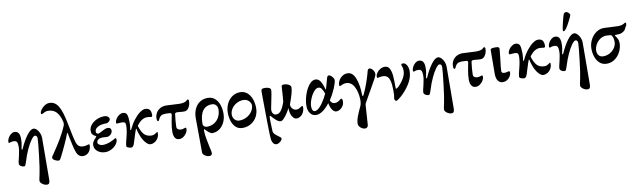

<svg xmlns="http://www.w3.org/2000/svg" viewBox="-50 -1399 7897 2376"><g transform="rotate(-10 3898.5 -210.5)"><path d="M309 222Q309 208 316 178Q323 148 324 141Q337 86 357.5 -85.5Q378 -257 378 -300Q378 -317 370.5 -327.5Q363 -338 350 -338Q332 -338 302.5 -298Q273 -258 242 -191Q211 -124 189 -50Q179 -18 172 -2.5Q165 13 153 13Q130 13 111.5 -0.5Q93 -14 93 -31Q93 -51 107 -103L113 -129Q121 -167 125 -190Q129 -213 129 -240Q129 -282 118 -299Q107 -316 78 -316Q53 -316 40 -310.5Q27 -305 25 -305Q19 -305 16 -307.5Q13 -310 13 -318Q13 -341 27 -367Q41 -393 63 -410Q85 -427 105 -427Q142 -427 158.5 -402.5Q175 -378 175 -329Q175 -297 171.5 -271.5Q168 -246 159 -205L158 -202Q158 -199 160 -197Q162 -195 164 -195Q169 -195 174 -207Q218 -306 264.5 -366.5Q311 -427 346 -427Q366 -427 386.5 -407.5Q407 -388 420 -357.5Q433 -327 433 -297Q433 -177 431 63L430 232Q430 285 396 285Q365 285 337 264.5Q309 244 309 222Z M513 -30Q513 -39 516 -45Q519 -51 523.5 -57Q528 -63 530 -65Q592 -156 642 -239Q692 -322 724 -402Q728 -413 728 -426Q728 -438 726 -446Q706 -531 666.5 -572Q627 -613 562 -613Q534 -613 505 -596Q488 -586 481 -586Q475 -586 473 -588.5Q471 -591 471 -599Q471 -618 489 -643.5Q507 -669 536 -687.5Q565 -706 596 -706Q667 -706 708 -636.5Q749 -567 777 -418Q793 -337 806 -274.5Q819 -212 831 -173Q843 -135 864 -119.5Q885 -104 917 -104Q942 -104 963 -110.5Q984 -117 987 -117Q998 -117 998 -105Q998 -78 987 -50.5Q976 -23 952 -4.5Q928 14 893 14Q866 14 844.5 -4Q823 -22 811 -59Q798 -95 788 -140.5Q778 -186 763 -259L756 -296Q755 -301 752 -302Q749 -303 747 -298Q731 -252 690.5 -163.5Q650 -75 621 -20Q612 -1 604 8Q596 17 587 17Q568 17 540.5 2.5Q513 -12 513 -30Z M1040 -97Q1040 -122 1056.5 -146.5Q1073 -171 1089 -185Q1096 -191 1096 -196Q1096 -202 1088 -205Q1063 -217 1051.5 -232Q1040 -247 1040 -277Q1040 -317 1068 -351Q1096 -385 1141.5 -405.5Q1187 -426 1238 -426Q1263 -426 1280.5 -412.5Q1298 -399 1298 -380Q1298 -365 1281 -350Q1264 -335 1244 -335Q1178 -335 1139 -313Q1100 -291 1100 -257Q1100 -243 1107.5 -235Q1115 -227 1129 -227Q1138 -227 1170 -245Q1198 -260 1216.5 -268Q1235 -276 1251 -276Q1274 -276 1285 -265Q1296 -254 1296 -237Q1296 -210 1274 -189Q1252 -168 1227 -168L1204 -169Q1182 -171 1169 -171Q1153 -171 1141 -168Q1120 -163 1108 -149.5Q1096 -136 1096 -120Q1096 -104 1115.5 -91.5Q1135 -79 1165 -79Q1195 -79 1234 -92Q1273 -105 1297 -120Q1320 -134 1322 -134Q1337 -134 1337 -117Q1337 -86 1313.5 -55.5Q1290 -25 1252.5 -5.5Q1215 14 1176 14Q1118 14 1079 -17Q1040 -48 1040 -97Z M1647 -73Q1633 -100 1620.5 -136.5Q1608 -173 1603 -202Q1603 -205 1600 -205Q1598 -205 1594 -198Q1583 -171 1558 -89L1541 -35Q1527 14 1501 14Q1483 14 1462 6Q1441 -2 1441 -17Q1441 -42 1462 -118Q1472 -154 1478.5 -194Q1485 -234 1485 -265Q1485 -293 1475 -303Q1465 -313 1438 -313Q1414 -313 1399 -311Q1384 -309 1379 -309Q1372 -309 1369.5 -311.5Q1367 -314 1367 -322Q1367 -345 1382.5 -369.5Q1398 -394 1422 -410Q1446 -426 1469 -426Q1508 -426 1520.5 -395.5Q1533 -365 1533 -294Q1533 -262 1528 -227L1525 -207Q1524 -204 1526 -202Q1528 -200 1530 -200Q1533 -200 1535 -202Q1537 -204 1540 -212Q1568 -273 1606.5 -322.5Q1645 -372 1683.5 -399.5Q1722 -427 1750 -427Q1792 -427 1808 -403Q1824 -379 1824 -339Q1824 -330 1819.5 -323Q1815 -316 1808 -316Q1803 -316 1789.5 -319Q1776 -322 1755 -322Q1690 -322 1632 -247Q1624 -239 1627 -230Q1648 -162 1680 -126.5Q1712 -91 1773 -89Q1793 -89 1808.5 -96.5Q1824 -104 1834.5 -112.5Q1845 -121 1846 -121Q1854 -121 1854 -110Q1854 -70 1836.5 -42Q1819 -14 1793.5 0.5Q1768 15 1744 15Q1720 15 1693.5 -10Q1667 -35 1647 -73Z M2033 -86Q2033 -147 2047.5 -219.5Q2062 -292 2063 -300V-304Q2063 -321 2044 -323Q2024 -325 1989 -325Q1952 -325 1932.5 -312.5Q1913 -300 1897 -263Q1891 -250 1884 -250Q1869 -250 1869 -288Q1869 -321 1885.5 -352.5Q1902 -384 1935 -404Q1968 -424 2015 -424Q2041 -424 2099 -420Q2157 -416 2180 -416Q2239 -416 2263 -432Q2270 -436 2276.5 -443.5Q2283 -451 2287 -451Q2295 -451 2299 -446.5Q2303 -442 2303 -430Q2303 -385 2281 -348.5Q2259 -312 2222 -312Q2209 -312 2196 -313Q2183 -314 2173 -315Q2149 -318 2134 -318Q2120 -318 2113 -313.5Q2106 -309 2105 -298Q2100 -265 2096 -219.5Q2092 -174 2092 -140Q2092 -120 2108.5 -109.5Q2125 -99 2144 -99Q2161 -99 2179 -105Q2189 -108 2193.5 -110Q2198 -112 2199 -112Q2207 -112 2209.5 -108Q2212 -104 2212 -92Q2212 -71 2197 -46Q2182 -21 2157 -3.5Q2132 14 2104 14Q2070 14 2052 -12Q2034 -38 2033 -86Z M2351 224 2350 29Q2348 -133 2348 -206Q2348 -267 2370 -317.5Q2392 -368 2434.5 -397.5Q2477 -427 2536 -427Q2589 -427 2625 -396Q2661 -365 2678.5 -314.5Q2696 -264 2696 -205Q2696 -145 2673 -95.5Q2650 -46 2609 -17Q2568 12 2517 12Q2502 12 2475 -9.5Q2448 -31 2432 -51Q2431 -54 2428 -54Q2422 -54 2422 -33Q2422 13 2434 73Q2439 100 2446 133Q2453 166 2456 182Q2469 237 2469 250Q2469 285 2435 285Q2406 285 2378.5 266.5Q2351 248 2351 224ZM2644 -266Q2644 -295 2625.5 -317.5Q2607 -340 2576 -340Q2500 -342 2459 -287Q2418 -232 2418 -122Q2418 -102 2433 -89.5Q2448 -77 2466 -77Q2519 -77 2559 -101.5Q2599 -126 2621.5 -169Q2644 -212 2644 -266Z M2750 -202Q2750 -261 2773.5 -312.5Q2797 -364 2841 -395.5Q2885 -427 2943 -427Q2995 -427 3031.5 -396Q3068 -365 3087 -313Q3106 -261 3106 -199Q3106 -142 3080.5 -93.5Q3055 -45 3008 -15.5Q2961 14 2899 14Q2848 14 2814.5 -17.5Q2781 -49 2765.5 -98.5Q2750 -148 2750 -202ZM3061 -245Q3057 -278 3031 -301.5Q3005 -325 2966 -325Q2921 -325 2881.5 -303.5Q2842 -282 2818 -246Q2794 -210 2794 -170Q2794 -135 2817 -109Q2840 -83 2876 -83Q2925 -83 2967.5 -105.5Q3010 -128 3035.5 -165.5Q3061 -203 3061 -245Z M3219 220Q3214 194 3211 0Q3211 -156 3208 -264L3207 -388Q3207 -409 3215.5 -417.5Q3224 -426 3252 -426Q3285 -426 3306.5 -416Q3328 -406 3328 -388Q3328 -353 3302 -234Q3285 -155 3285 -141Q3285 -116 3299 -97Q3313 -78 3337 -78Q3371 -78 3397 -109.5Q3423 -141 3449 -215Q3457 -286 3461 -370L3463 -404Q3465 -416 3470.5 -421.5Q3476 -427 3489 -427Q3530 -427 3555.5 -411.5Q3581 -396 3581 -378Q3581 -343 3566.5 -293Q3552 -243 3525 -168Q3525 -139 3545 -116.5Q3565 -94 3596 -94Q3612 -94 3625.5 -100.5Q3639 -107 3652 -116.5Q3665 -126 3668 -126Q3672 -126 3676 -122.5Q3680 -119 3680 -115Q3680 -75 3665 -45.5Q3650 -16 3626.5 -0.5Q3603 15 3579 15Q3551 15 3529.5 -14.5Q3508 -44 3502 -90Q3500 -102 3500 -110L3501 -125L3498 -126Q3492 -113 3470 -78Q3448 -43 3422.5 -14.5Q3397 14 3379 14Q3357 14 3337 -1Q3317 -16 3293 -41L3278 -57Q3265 -74 3261 -74Q3250 -74 3250 -45L3253 54L3255 111Q3255 136 3272.5 154.5Q3290 173 3319 193Q3335 204 3342.5 211Q3350 218 3350 224Q3350 244 3325 264.5Q3300 285 3278 285Q3234 285 3219 220Z M3723 -116Q3723 -180 3746 -252Q3769 -324 3807 -372Q3845 -420 3888 -420Q3925 -420 3949 -384.5Q3973 -349 3991 -280Q3992 -276 3994.5 -276Q3997 -276 3998 -280Q4026 -374 4035 -413Q4042 -441 4060 -441Q4079 -441 4101 -416Q4123 -391 4123 -371Q4123 -341 4093 -270Q4063 -199 4020 -134Q4038 -91 4075 -91Q4097 -91 4115 -100.5Q4133 -110 4143 -118.5Q4153 -127 4156 -129Q4160 -131 4163 -131Q4166 -131 4170 -127Q4178 -120 4178 -98Q4178 -65 4162.5 -39.5Q4147 -14 4124 0Q4101 14 4078 14Q4050 14 4027.5 -17.5Q4005 -49 3995 -104Q3956 -52 3911.5 -19Q3867 14 3823 14Q3778 14 3750.5 -22Q3723 -58 3723 -116ZM3950 -172Q3968 -207 3978 -227Q3961 -275 3945.5 -294.5Q3930 -314 3906 -314Q3879 -314 3849 -278.5Q3819 -243 3799 -191.5Q3779 -140 3779 -98Q3779 -70 3788.5 -53Q3798 -36 3816 -36Q3845 -36 3880 -73Q3915 -110 3950 -172Z M4309 212Q4309 169 4329.5 116.5Q4350 64 4380 0Q4395 -33 4393 -87Q4389 -180 4354 -244.5Q4319 -309 4255 -310Q4226 -310 4203.5 -298.5Q4181 -287 4178 -287Q4171 -287 4168.5 -290Q4166 -293 4166 -302Q4166 -329 4182.5 -358.5Q4199 -388 4228 -407.5Q4257 -427 4292 -427Q4359 -427 4392 -338.5Q4425 -250 4425 -131Q4425 -118 4431 -118Q4435 -118 4437.5 -120.5Q4440 -123 4443 -129Q4474 -191 4503.5 -276Q4533 -361 4547 -420Q4549 -426 4555.5 -432Q4562 -438 4569 -438Q4592 -438 4612 -412Q4632 -386 4632 -359Q4632 -343 4608.5 -298.5Q4585 -254 4536 -170Q4522 -146 4497 -102Q4472 -58 4455 -27Q4450 -19 4448 -8.5Q4446 2 4446 7L4441 85L4430 247Q4429 264 4417.5 274Q4406 284 4393 284Q4363 284 4336 261Q4309 238 4309 212Z M4808 -19Q4808 -21 4812 -42.5Q4816 -64 4816 -109Q4816 -191 4805 -235.5Q4794 -280 4772 -297.5Q4750 -315 4715 -315Q4695 -315 4677.5 -311Q4660 -307 4655 -306H4651Q4647 -306 4645 -309.5Q4643 -313 4643 -322Q4643 -344 4659 -368.5Q4675 -393 4702.5 -409.5Q4730 -426 4761 -426Q4802 -426 4821 -389Q4840 -352 4844.5 -296.5Q4849 -241 4849 -146Q4849 -134 4854 -134Q4860 -134 4871 -142Q4911 -174 4947 -229.5Q4983 -285 4983 -337Q4983 -370 4975.5 -389Q4968 -408 4967 -412Q4967 -428 4991 -428Q5018 -428 5037 -396Q5056 -364 5056 -322Q5056 -239 5004 -158Q4952 -77 4885 -21Q4879 -17 4865 -5.5Q4851 6 4843.5 10Q4836 14 4830 14Q4822 14 4815 4Q4808 -6 4808 -19Z M5392 222Q5392 208 5399 178Q5406 148 5407 141Q5420 86 5440.5 -85.5Q5461 -257 5461 -300Q5461 -317 5453.5 -327.5Q5446 -338 5433 -338Q5415 -338 5385.5 -298Q5356 -258 5325 -191Q5294 -124 5272 -50Q5262 -18 5255 -2.5Q5248 13 5236 13Q5213 13 5194.5 -0.5Q5176 -14 5176 -31Q5176 -51 5190 -103L5196 -129Q5204 -167 5208 -190Q5212 -213 5212 -240Q5212 -282 5201 -299Q5190 -316 5161 -316Q5136 -316 5123 -310.5Q5110 -305 5108 -305Q5102 -305 5099 -307.5Q5096 -310 5096 -318Q5096 -341 5110 -367Q5124 -393 5146 -410Q5168 -427 5188 -427Q5225 -427 5241.5 -402.5Q5258 -378 5258 -329Q5258 -297 5254.5 -271.5Q5251 -246 5242 -205L5241 -202Q5241 -199 5243 -197Q5245 -195 5247 -195Q5252 -195 5257 -207Q5301 -306 5347.5 -366.5Q5394 -427 5429 -427Q5449 -427 5469.5 -407.5Q5490 -388 5503 -357.5Q5516 -327 5516 -297Q5516 -177 5514 63L5513 232Q5513 285 5479 285Q5448 285 5420 264.5Q5392 244 5392 222Z M5758 -86Q5758 -147 5772.5 -219.5Q5787 -292 5788 -300V-304Q5788 -321 5769 -323Q5749 -325 5714 -325Q5677 -325 5657.5 -312.5Q5638 -300 5622 -263Q5616 -250 5609 -250Q5594 -250 5594 -288Q5594 -321 5610.5 -352.5Q5627 -384 5660 -404Q5693 -424 5740 -424Q5766 -424 5824 -420Q5882 -416 5905 -416Q5964 -416 5988 -432Q5995 -436 6001.5 -443.5Q6008 -451 6012 -451Q6020 -451 6024 -446.5Q6028 -442 6028 -430Q6028 -385 6006 -348.5Q5984 -312 5947 -312Q5934 -312 5921 -313Q5908 -314 5898 -315Q5874 -318 5859 -318Q5845 -318 5838 -313.5Q5831 -309 5830 -298Q5825 -265 5821 -219.5Q5817 -174 5817 -140Q5817 -120 5833.5 -109.5Q5850 -99 5869 -99Q5886 -99 5904 -105Q5914 -108 5918.5 -110Q5923 -112 5924 -112Q5932 -112 5934.5 -108Q5937 -104 5937 -92Q5937 -71 5922 -46Q5907 -21 5882 -3.5Q5857 14 5829 14Q5795 14 5777 -12Q5759 -38 5758 -86Z M6087 -103 6089 -402Q6089 -415 6103 -420Q6117 -425 6153 -425Q6181 -425 6190.5 -418.5Q6200 -412 6200 -398Q6200 -382 6188 -282Q6172 -162 6172 -122Q6172 -95 6209 -95Q6223 -95 6240.5 -99.5Q6258 -104 6263 -105Q6277 -105 6277 -86Q6277 -65 6263.5 -41Q6250 -17 6225 -1Q6200 15 6168 15Q6132 15 6109.5 -15.5Q6087 -46 6087 -103Z M6583 -73Q6569 -100 6556.5 -136.5Q6544 -173 6539 -202Q6539 -205 6536 -205Q6534 -205 6530 -198Q6519 -171 6494 -89L6477 -35Q6463 14 6437 14Q6419 14 6398 6Q6377 -2 6377 -17Q6377 -42 6398 -118Q6408 -154 6414.5 -194Q6421 -234 6421 -265Q6421 -293 6411 -303Q6401 -313 6374 -313Q6350 -313 6335 -311Q6320 -309 6315 -309Q6308 -309 6305.5 -311.5Q6303 -314 6303 -322Q6303 -345 6318.5 -369.5Q6334 -394 6358 -410Q6382 -426 6405 -426Q6444 -426 6456.5 -395.5Q6469 -365 6469 -294Q6469 -262 6464 -227L6461 -207Q6460 -204 6462 -202Q6464 -200 6466 -200Q6469 -200 6471 -202Q6473 -204 6476 -212Q6504 -273 6542.5 -322.5Q6581 -372 6619.5 -399.5Q6658 -427 6686 -427Q6728 -427 6744 -403Q6760 -379 6760 -339Q6760 -330 6755.5 -323Q6751 -316 6744 -316Q6739 -316 6725.5 -319Q6712 -322 6691 -322Q6626 -322 6568 -247Q6560 -239 6563 -230Q6584 -162 6616 -126.5Q6648 -91 6709 -89Q6729 -89 6744.5 -96.5Q6760 -104 6770.5 -112.5Q6781 -121 6782 -121Q6790 -121 6790 -110Q6790 -70 6772.5 -42Q6755 -14 6729.5 0.5Q6704 15 6680 15Q6656 15 6629.5 -10Q6603 -35 6583 -73Z M7102 222Q7102 208 7109 178Q7116 148 7117 141Q7130 86 7150.5 -85.5Q7171 -257 7171 -300Q7171 -317 7163.5 -327.5Q7156 -338 7143 -338Q7125 -338 7095.5 -298Q7066 -258 7035 -191Q7004 -124 6982 -50Q6972 -18 6965 -2.5Q6958 13 6946 13Q6923 13 6904.5 -0.5Q6886 -14 6886 -31Q6886 -51 6900 -103L6906 -129Q6914 -167 6918 -190Q6922 -213 6922 -240Q6922 -282 6911 -299Q6900 -316 6871 -316Q6846 -316 6833 -310.5Q6820 -305 6818 -305Q6812 -305 6809 -307.5Q6806 -310 6806 -318Q6806 -341 6820 -367Q6834 -393 6856 -410Q6878 -427 6898 -427Q6935 -427 6951.5 -402.5Q6968 -378 6968 -329Q6968 -297 6964.5 -271.5Q6961 -246 6952 -205L6951 -202Q6951 -199 6953 -197Q6955 -195 6957 -195Q6962 -195 6967 -207Q7011 -306 7057.5 -366.5Q7104 -427 7139 -427Q7159 -427 7179.5 -407.5Q7200 -388 7213 -357.5Q7226 -327 7226 -297Q7226 -177 7224 63L7223 232Q7223 285 7189 285Q7158 285 7130 264.5Q7102 244 7102 222ZM7010 -489Q7010 -505 7027.5 -580Q7045 -655 7056 -682Q7060 -692 7069.5 -698Q7079 -704 7088 -703Q7105 -702 7120.5 -686Q7136 -670 7134 -657Q7133 -647 7101.5 -585.5Q7070 -524 7051 -499Q7032 -475 7020 -475Q7013 -475 7011.5 -477.5Q7010 -480 7010 -489Z M7319 -202Q7319 -261 7346 -313.5Q7373 -366 7417.5 -397Q7462 -428 7514 -428Q7530 -428 7602 -424Q7680 -420 7703 -420Q7744 -421 7777 -443Q7783 -446 7786.5 -447.5Q7790 -449 7793 -448Q7797 -441 7797 -431Q7797 -420 7791.5 -409Q7786 -398 7775 -381Q7768 -356 7739.5 -338Q7711 -320 7682 -320Q7642 -320 7631 -315Q7653 -285 7664 -263.5Q7675 -242 7675 -211Q7675 -157 7649.5 -104.5Q7624 -52 7578.5 -19Q7533 14 7476 14Q7423 14 7387.5 -18Q7352 -50 7335.5 -99.5Q7319 -149 7319 -202ZM7617 -238Q7617 -266 7609 -291.5Q7601 -317 7585 -326Q7553 -330 7531 -330Q7486 -330 7449.5 -305Q7413 -280 7393 -241.5Q7373 -203 7373 -165Q7373 -130 7393 -107Q7413 -84 7448 -84Q7495 -84 7533.5 -106Q7572 -128 7594.5 -163.5Q7617 -199 7617 -238Z"/></g></svg>

Font: EB Garamond SemiBold
Style: Regular
Weight: 600
Designer: Georg Duffner and Octavio Pardo
Foundry: Georg Duffner
Version: Version 1.000